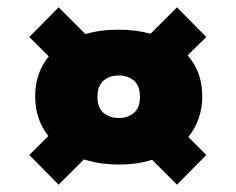

<svg xmlns="http://www.w3.org/2000/svg" viewBox="-20 -642 643 524"><path d="M532 -379Q532 -316 494 -268L543 -219L463 -138L395 -206Q356 -193 304 -193Q253 -193 209 -207L140 -138L60 -219L112 -271Q76 -316 76 -379Q76 -443 113 -488L60 -541L140 -622L213 -549Q253 -561 304 -561Q350 -561 391 -550L463 -622L543 -541L492 -491Q532 -446 532 -379ZM304 -320Q329 -320 345.5 -334Q362 -348 362 -377Q362 -408 345.5 -422Q329 -436 304 -436Q279 -436 262.5 -422Q246 -408 246 -377Q246 -348 262.5 -334Q279 -320 304 -320Z"/></svg>

Font: Fz Poppins Black
Style: Regular
Weight: 900
Designer: Ninad Kale (Devanagari), Jonny Pinhorn (Latin)
Foundry: Indian Type Foundry
Version: Vit hóa bi Vntype.Com & FontZin.Com